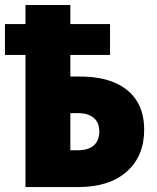

<svg xmlns="http://www.w3.org/2000/svg" viewBox="-22 -757 635 777"><path d="M81.1 0V-534.7H-2V-659.7H81.1V-736.8H262.7V-659.7H423.3V-534.7H262.7V-447.3H299.8Q386.2 -447.3 444.6 -421.4Q502.9 -395.5 532.2 -347.7Q561.5 -299.8 561.5 -232.4Q561.5 -125 491 -62.5Q420.4 0 294.4 0ZM262.7 -148.9H291Q336.4 -148.9 358.2 -168.9Q379.9 -189 379.9 -226.1Q379.9 -249 369.9 -265.4Q359.9 -281.7 340.6 -290.5Q321.3 -299.3 293 -299.3H262.7Z"/></svg>

Font: Open Sans SemiCondensed ExtraBold
Style: Regular
Weight: 800
Width: 4
Designer: Monotype Design Team
Foundry: Monotype Imaging Inc.
Version: Version 3.000